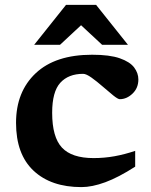

<svg xmlns="http://www.w3.org/2000/svg" viewBox="-20 -752 618 784"><path d="M356 -528.5Q428 -528.5 469.2 -514Q510.5 -499.5 527.8 -476.5Q545 -453.5 545 -427.5Q545 -392.5 521.2 -369.8Q497.5 -347 469 -347Q461.5 -347 442.2 -362.5Q423 -378 399.2 -398.8Q375.5 -419.5 353.8 -435Q332 -450.5 319.5 -450.5Q259.5 -450.5 226.2 -414Q193 -377.5 193 -291.5Q193 -192 233 -149.2Q273 -106.5 362 -106.5Q406 -106.5 447.5 -114Q489 -121.5 532 -136V-71.5Q463.5 -27.5 409.8 -7.8Q356 12 312.5 12Q188.5 12 117 -55Q45.5 -122 45.5 -250.5Q45.5 -377.5 125.8 -453Q206 -528.5 356 -528.5ZM119.5 -569 249.5 -732H372.5L502.5 -569H397L311 -649L225 -569Z"/></svg>

Font: Newsreader 6pt SemiBold
Style: Regular
Weight: 600
Designer: Hugues Gentile
Foundry: Production Type
Version: Version 1.003; ttfautohint (v1.8.3)